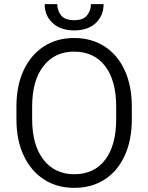

<svg xmlns="http://www.w3.org/2000/svg" viewBox="-20 -906 723 936"><path d="M622.6 -385.7V-325.2Q622.6 -222.2 587.9 -147Q553.2 -71.8 490.2 -31Q427.2 9.8 341.8 9.8Q258.3 9.8 194.8 -31Q131.3 -71.8 95.7 -147Q60.1 -222.2 60.1 -325.2V-385.7Q60.1 -488.8 95.5 -564Q130.9 -639.2 194.1 -679.9Q257.3 -720.7 340.8 -720.7Q426.3 -720.7 489.5 -679.9Q552.7 -639.2 587.6 -564Q622.6 -488.8 622.6 -385.7ZM546.4 -325.2V-386.7Q546.4 -513.2 492.4 -583.7Q438.5 -654.3 340.8 -654.3Q246.6 -654.3 191.7 -583.7Q136.7 -513.2 136.7 -386.7V-325.2Q136.7 -198.2 192.1 -127.4Q247.6 -56.6 341.8 -56.6Q439.5 -56.6 492.9 -127.4Q546.4 -198.2 546.4 -325.2ZM423.3 -885.7H484.9Q484.9 -829.6 446.8 -793.7Q408.7 -757.8 341.8 -757.8Q275.4 -757.8 236.6 -793.7Q197.8 -829.6 197.8 -885.7H259.3Q259.3 -854.5 277.8 -831.1Q296.4 -807.6 341.8 -807.6Q385.3 -807.6 404.3 -831.1Q423.3 -854.5 423.3 -885.7Z"/></svg>

Font: Vazirmatn RD Light
Style: Regular
Weight: 300
Designer: Saber Rastikerdar
Foundry: Saber Rastikerdar
Version: Version 32.102